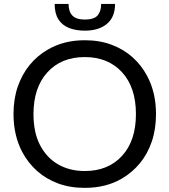

<svg xmlns="http://www.w3.org/2000/svg" viewBox="-20 -924 840 952"><path d="M400.5 7.5Q327 7.5 267.8 -14.5Q208.5 -36.5 164.2 -76Q120 -115.5 91.5 -168Q47 -251 47 -358.5Q47 -433.5 68.2 -494.8Q89.5 -556 127.2 -602Q165 -648 216 -677.5Q295.5 -724.5 400.5 -724.5Q474 -724.5 533.2 -702.2Q592.5 -680 636.8 -640.5Q681 -601 709 -548.5Q753.5 -466 753.5 -358.5Q753.5 -283 732.5 -221.8Q711.5 -160.5 673.8 -114.8Q636 -69 585 -39Q506 7.5 400.5 7.5ZM400.5 -76Q516 -76 585 -151Q654 -226 654 -358.5Q654 -490.5 585 -566Q516 -641 400.5 -641Q283.5 -641 214.8 -565.2Q146 -489.5 146 -358.5Q146 -266 178.8 -204Q211.5 -142 266.5 -110Q324 -76 400.5 -76ZM401 -772Q355.5 -772 321.8 -785.5Q288 -799 269.5 -828.2Q251 -857.5 251 -904.5H320Q320 -866.5 339 -846.8Q358 -827 401 -827Q446 -827 464 -847.5Q481.5 -868 481.5 -904.5H550.5Q550.5 -839 510 -805.5Q469.5 -772 401 -772Z"/></svg>

Font: Verano Sans
Style: Regular
Weight: 400
Designer: Lukasz Dziedzic with Adam Twardoch and Botio Nikoltchev
Foundry: tyPoland Lukasz Dziedzic
Version: Version 3.001;December 28, 2019;FontCreator 12.0.0.2547 64-b